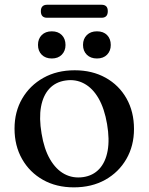

<svg xmlns="http://www.w3.org/2000/svg" viewBox="-20 -775 624 806"><path d="M293.5 -480Q367 -480 423.2 -448.8Q479.5 -417.5 511 -361.8Q542.5 -306 542.5 -233.5Q542.5 -163 510.5 -107.5Q478.5 -52 421.8 -20.2Q365 11.5 290 11.5Q216.5 11.5 160.5 -20Q104.5 -51.5 72.8 -107.2Q41 -163 41 -235Q41 -306 73.2 -361.2Q105.5 -416.5 162.2 -448.2Q219 -480 293.5 -480ZM329 -31.5Q370.5 -37.5 396.8 -65.8Q423 -94 431.8 -141.8Q440.5 -189.5 429.5 -254Q418.5 -319 393.8 -362Q369 -405 333.2 -424.2Q297.5 -443.5 255 -437Q213.5 -431 187.2 -402.8Q161 -374.5 152.2 -326.8Q143.5 -279 154.5 -214.5Q165 -149.5 190 -106.5Q215 -63.5 250.5 -44.5Q286 -25.5 329 -31.5ZM197.5 -529.5Q171 -529.5 155.2 -545.2Q139.5 -561 139.5 -586.5Q139.5 -612 155.2 -627.8Q171 -643.5 197.5 -643.5Q224 -643.5 239.5 -627.8Q255 -612 255 -586Q255 -561.5 239.5 -545.5Q224 -529.5 197.5 -529.5ZM387 -529.5Q360.5 -529.5 344.5 -545.2Q328.5 -561 328.5 -586.5Q328.5 -612 344.5 -627.8Q360.5 -643.5 387 -643.5Q414 -643.5 429.5 -627.8Q445 -612 445 -586Q445 -561.5 429.5 -545.5Q414 -529.5 387 -529.5ZM151.5 -728Q151.5 -741.5 158.2 -748.2Q165 -755 177 -755H407Q419 -755 425.8 -748.5Q432.5 -742 432.5 -728Q432.5 -714 425.8 -707.2Q419 -700.5 407 -700.5H177Q165 -700.5 158.2 -707.2Q151.5 -714 151.5 -728Z"/></svg>

Font: Fraunces 12pt
Style: Regular
Weight: 400
Version: Version 1.000;[b76b70a41]